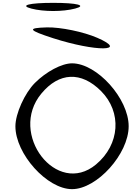

<svg xmlns="http://www.w3.org/2000/svg" viewBox="-20 -1291 971 1346"><path d="M88 -406C88 -212 310 35 485 35C660 35 882 -212 882 -406C882 -600 660 -847 485 -847C413 -847 304 -789 225 -710C153 -638 88 -494 88 -406ZM270 -635C394 -785 549 -792 688 -653C836 -505 821 -278 653 -138C378 91 36 -353 270 -635ZM309 -1099C168 -1095 177 -1080 353 -1023C653 -927 885 -929 662 -1026C565 -1068 406 -1101 309 -1099ZM199 -1231C287 -1208 419 -1208 507 -1231C591 -1253 521 -1271 353 -1271C185 -1271 115 -1253 199 -1231Z"/></svg>

Font: Venom Sans
Style: Regular
Weight: 400
Version: Version 1.001